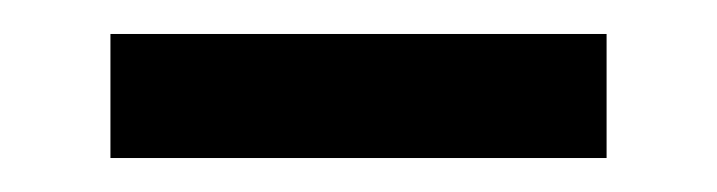

<svg xmlns="http://www.w3.org/2000/svg" viewBox="-20 -345 422 113"><path d="M45 -252V-325H337V-252Z"/></svg>

Font: Early Summer Mincho Heavy
Style: Regular
Weight: 900
Designer: GuiWonder
Version: Version 1.002